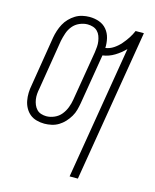

<svg xmlns="http://www.w3.org/2000/svg" viewBox="-112 -605 724 896"><g transform="rotate(15 250.0 -156.5)"><path d="M311 215 418 -429Q397 -407 370 -390.5Q343 -374 313 -370L273 -129Q270 -112 265.5 -95Q261 -78 251.5 -62Q242 -46 229.5 -32.5Q217 -19 201.5 -9.5Q186 0 168 4Q150 8 133 8Q114 8 95.5 3Q77 -2 63.5 -13Q50 -24 41 -40Q32 -56 28.5 -74.5Q25 -93 25.5 -112Q26 -131 30 -151L69 -391Q72 -408 77.5 -425Q83 -442 91.5 -458Q100 -474 113 -487.5Q126 -501 141.5 -510.5Q157 -520 174.5 -524Q192 -528 209 -528Q234 -528 256 -520Q278 -512 292.5 -494.5Q307 -477 312.5 -454Q318 -431 317 -407Q338 -410 356 -422Q374 -434 388 -450Q402 -466 413.5 -483.5Q425 -501 433 -520H473L351 215ZM133 -28Q152 -28 171.5 -36.5Q191 -45 204 -61Q217 -77 224.5 -96.5Q232 -116 235 -135L275 -375Q277 -389 278 -402.5Q279 -416 277 -429Q275 -442 270.5 -454Q266 -466 257 -475Q248 -484 235.5 -488Q223 -492 209 -492Q190 -492 170.5 -483.5Q151 -475 138 -459Q125 -443 118.5 -423.5Q112 -404 108 -385L69 -145Q66 -131 65 -117.5Q64 -104 66 -91Q68 -78 73 -66Q78 -54 86.5 -45Q95 -36 107.5 -32Q120 -28 133 -28Z"/></g></svg>

Font: Iosevka Term Curly Extralight
Style: Italic
Weight: 200
Italic angle: -9°
Designer: Belleve Invis
Foundry: Belleve Invis
Version: Version 32.3.0